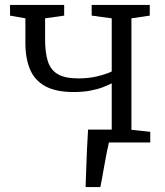

<svg xmlns="http://www.w3.org/2000/svg" viewBox="-20 -575 666 775"><path d="M325.5 180Q327 141.5 328.2 103Q329.5 64.5 331.2 25.5Q333 -13.5 335.5 -52H495.5L421.5 -8.5Q416.5 12 411 40Q405.5 68 400.5 96.5Q395.5 125 391.5 147.5Q387.5 170 385 180ZM340 0V-43L431 -51V-238.5Q416.5 -231 394.8 -222.8Q373 -214.5 344 -209Q315 -203.5 277.5 -203.5Q206 -203.5 163.2 -226.8Q120.5 -250 101.5 -294.2Q82.5 -338.5 82.5 -401.5V-501L20.5 -512V-555H239V-512L162 -501V-416.5Q162 -363 173 -328Q184 -293 213 -275.8Q242 -258.5 296.5 -258.5Q339.5 -258.5 375.2 -267.5Q411 -276.5 431 -286.5V-501L350 -512V-555H584.5V-512L510.5 -501V-51L586.5 -43V0Z"/></svg>

Font: Merriweather Light
Style: Regular
Weight: 300
Designer: Eben Sorkin
Foundry: Eben Sorkin
Version: Version 2.100